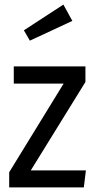

<svg xmlns="http://www.w3.org/2000/svg" viewBox="-20 -816 418 836"><path d="M256 -796 295 -725 110 -639 84 -684ZM352 -527V-459L114 -74H354L345 0H20V-66L257 -452H40V-527Z"/></svg>

Font: Fira Sans Condensed
Style: Regular
Weight: 400
Width: 3
Designer: Carrois Corporate & Edenspiekermann AG
Foundry: Carrois Corporate GbR & Edenspiekermann AG
Version: Version 4.202;PS 004.202;hotconv 1.0.88;makeotf.lib2.5.64775